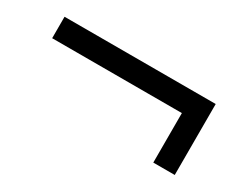

<svg xmlns="http://www.w3.org/2000/svg" viewBox="-50 -594 850 682"><g transform="rotate(30 375.0 -253.5)"><path d="M685 -108H597V-311H65V-399H685Z"/></g></svg>

Font: STIX MathJax Main
Style: Bold
Weight: 700
Designer: MicroPress Inc., with final additions and corrections provided by Coen Hoffman, Elsevier (retired)
Version: Version 1.1.1